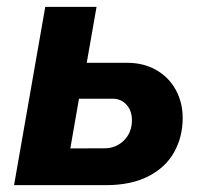

<svg xmlns="http://www.w3.org/2000/svg" viewBox="-20 -540 593 560"><path d="M142.2 -107 283.8 -107.4Q318.4 -107.4 341.6 -130.5Q364.8 -153.6 364.8 -189.6Q364.8 -216.8 349.1 -234.4Q333.4 -252 309.2 -252L150.4 -252L169.4 -356.8H351.2Q398.6 -356.8 435.5 -335.9Q472.4 -315 492.6 -278Q512.8 -241 512.8 -196.2Q512.8 -140.8 488 -96.3Q463.2 -51.8 412.9 -25.9Q362.6 0 289 0H120ZM112 -520H261.6L225.2 -312.6L220.2 -308.2L166.4 0H21Z"/></svg>

Font: Fixel Italic Variable 20240409 Display Thin
Style: Italic
Weight: 100
Italic angle: -10°
Designer: AlfaBravo + MacPaw
Foundry: Kyrylo Tkachov, Marchela Mozhyna, Serhii Makarenko, Maria Weinstein, Zakhar Kryvoshyya
Version: Version 1.211;Glyphs 3.2 (3225)